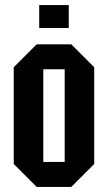

<svg xmlns="http://www.w3.org/2000/svg" viewBox="-20 -734 424 754"><path d="M34 -90V-470L124 -560H260L350 -470V-90L260 0H124ZM150 -98H234V-462H150ZM134 -624V-714H250V-624Z"/></svg>

Font: Tektur Condensed Medium
Style: Regular
Weight: 500
Width: 3
Designer: Adam Jagosz
Foundry: Adam Jagosz
Version: Version 1.005;gftools[0.9.30]